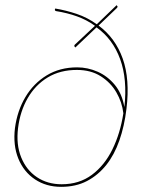

<svg xmlns="http://www.w3.org/2000/svg" viewBox="-20 -719 560 744"><path d="M217 5Q159 5 115.5 -24Q72 -53 51 -104.5Q30 -156 38 -223Q47 -290 78.5 -343Q110 -396 161 -427Q212 -458 279 -458Q320 -458 358.5 -441Q397 -424 425 -390Q453 -356 462 -304Q474 -412 445.5 -490Q417 -568 354 -613L272 -535L269 -538Q268 -540 268 -542Q268 -544 270 -546L348 -619Q316 -642 278.5 -655.5Q241 -669 197 -676Q194 -677 193 -679Q192 -681 193 -683L194 -686Q236 -679 277.5 -665Q319 -651 355 -625L432 -699L434 -696Q436 -695 435.5 -693Q435 -691 434 -689L362 -620Q427 -572 455.5 -492Q484 -412 470 -297Q462 -230 442.5 -174.5Q423 -119 392 -80Q360 -40 317 -17.5Q274 5 217 5ZM219 -5Q287 -5 336 -41.5Q385 -78 415.5 -140Q446 -202 458 -280Q453 -323 431 -361Q409 -399 370.5 -423.5Q332 -448 278 -448Q213 -448 165 -419Q117 -390 87.5 -339Q58 -288 50 -223Q42 -159 62 -109.5Q82 -60 123 -32.5Q164 -5 219 -5Z"/></svg>

Font: Aleo Thin
Style: Italic
Weight: 250
Italic angle: -7°
Designer: Alessio Laiso
Foundry: Alessio Laiso
Version: Version 2.001;gftools[0.9.29]